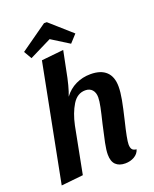

<svg xmlns="http://www.w3.org/2000/svg" viewBox="-166 -989 886 1102"><g transform="rotate(-20 277.5 -438.0)"><path d="M230 -451Q259 -490 300.5 -510Q342 -530 391 -530Q454 -530 486.5 -499Q519 -468 519 -408Q519 -374 510.5 -328.5Q502 -283 485 -212Q459 -106 459 -76Q459 -57 466 -46.5Q473 -36 493 -34Q485 -8 460.5 6Q436 20 405 20Q368 20 347.5 0Q327 -20 327 -62Q327 -89 335.5 -131Q344 -173 359 -238Q373 -295 380.5 -331.5Q388 -368 388 -390Q388 -419 373 -436Q358 -453 331 -453Q282 -453 252 -404Q222 -355 207 -284L152 0L18 14L157 -700L292 -714L269 -600Q251 -503 230 -451ZM105 -732 77 -780 241 -896H258L390 -779L347 -732L240 -799Z"/></g></svg>

Font: Sansita Medium Italic
Style: Regular
Weight: 500
Italic angle: -11°
Designer: Pablo Cosgaya
Foundry: Omnibus-Type
Version: Version 1.006